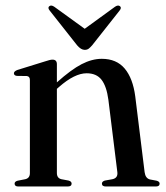

<svg xmlns="http://www.w3.org/2000/svg" viewBox="-20 -677 603 697"><path d="M186.5 -444V-378Q238.5 -424.5 276.2 -444Q314 -463.5 349.5 -463.5Q403 -463.5 432.8 -428Q462.5 -392.5 471 -327L505 -52Q508 -29.5 524.5 -25.5L548.5 -21Q559.5 -18 559.5 -10.5Q559.5 0 545.5 0H364.5Q350 0 350 -10.5Q350 -18 360.5 -21.5L388.5 -26.5Q408.5 -31 406 -52L373.5 -314.5Q367 -363.5 348.8 -387.2Q330.5 -411 294.5 -411Q251 -411 194.5 -361.5L186.5 -354.5V-49Q186.5 -30.5 202.5 -26.5L229 -21.5Q240 -18.5 240 -10.5Q240 0 225.5 0H46.5Q33 0 33 -10.5Q33 -18 44 -21L72 -26.5Q88.5 -30.5 88.5 -48.5V-386.5Q88.5 -400 77 -401L41 -401.5Q30.5 -403 30.5 -411Q30.5 -418 43 -423L143 -454Q162 -460.5 170.5 -460.5Q186.5 -460.5 186.5 -444ZM314.5 -512.5Q307.5 -504.5 301.8 -500.2Q296 -496 287.5 -496Q274 -496 260 -512.5L160.5 -638.5Q152 -649 159 -654.5Q166 -660 177 -652.5L287.5 -572.5L397.5 -652.5Q408.5 -660 415.5 -654.5Q422.5 -649 414 -638.5Z"/></svg>

Font: Fraunces 72pt
Style: Regular
Weight: 400
Version: Version 1.000;[0bf87f6ff]